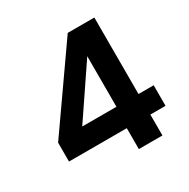

<svg xmlns="http://www.w3.org/2000/svg" viewBox="-159 -844 970 987"><g transform="rotate(-30 326.5 -350.0)"><path d="M388 0V-124H45V-236L370 -700H528V-246H618V-124H528V0ZM194 -246H397V-546Z"/></g></svg>

Font: DM Sans 18pt ExtraBold
Style: Regular
Weight: 800
Designer: Colophon Foundry, Jonny Pinhorn
Foundry: Colophon Foundry
Version: Version 4.004;gftools[0.9.30]